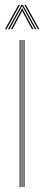

<svg xmlns="http://www.w3.org/2000/svg" viewBox="-20 -763 180 783"><path d="M76 0V-600H80V0ZM60 0V-600H64V0ZM68 0V-600H72V0ZM0.5 -644 55.5 -743H61.5L6.5 -644ZM12.5 -644 67.5 -743H73.5L128.5 -644H122.5L75.5 -729.2L71.5 -737.5H69.5L65.5 -729.2L18.5 -644ZM24.5 -644 64.5 -717.8 69.5 -728.8H71.5L76.5 -717.8L116.5 -644H110.5L73 -713.2L71.5 -718H69.5L68 -713.2L30.5 -644ZM134.5 -644 79.5 -743H85.5L140.5 -644Z"/></svg>

Font: Big Shoulders Inline Display SC Thin
Style: Regular
Weight: 100
Designer: Patric King
Foundry: XO Type Co
Version: Version 2.002